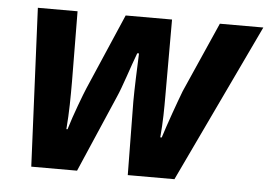

<svg xmlns="http://www.w3.org/2000/svg" viewBox="-44 -603 927 660"><g transform="rotate(5 419.5 -273.0)"><path d="M61 -546 86 0H244L358 -264C374 -299 397 -373 415 -420H421C419 -374 416 -293 416 -254L419 0H580L839 -546H689L582 -304C567 -265 538 -184 524 -139H519C524 -194 524 -239 524 -284V-546H364L251 -284C244 -268 213 -187 199 -139H195C200 -200 200 -251 200 -304L198 -546Z"/></g></svg>

Font: BC Sans
Style: Bold Italic
Weight: 700
Italic angle: -12°
Designer: Monotype Design Team
Province of B.C.
Foundry: Monotype Imaging Inc.
Version: Version 2.000;GOOG;noto-source:20170915:90ef993387c0